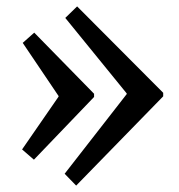

<svg xmlns="http://www.w3.org/2000/svg" viewBox="-20 -570 558 600"><path d="M218 10 182 -27 376 -276V-278L184 -514L221 -550L490 -280V-269ZM86 -71 49 -103 163 -268V-270L51 -436L87 -468L274 -277V-267Z"/></svg>

Font: Lora Medium
Style: Regular
Weight: 500
Designer: Olga Karpushina, Alexei Vanyashin (Cyrillic)
Foundry: Cyreal
Version: Version 3.004